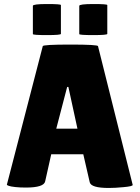

<svg xmlns="http://www.w3.org/2000/svg" viewBox="-20 -920 695 952"><path d="M234 -155 204 -21Q198 10 108 10Q79 10 56 7.5Q33 5 23.5 1.5Q14 -2 14 -4L192 -691Q192 -699 329 -699Q466 -699 466 -691L638 -3Q638 4 592 8Q551 12 519 12Q432 12 425 -16L393 -155ZM259 -282H364L319 -489H313ZM143 -751V-891Q143 -900 213 -900Q282 -900 282 -895V-752Q282 -746 213 -746Q143 -746 143 -751ZM373 -751V-891Q373 -900 443 -900Q512 -900 512 -895V-752Q512 -746 443 -746Q373 -746 373 -751Z"/></svg>

Font: FC Lilita One
Style: Regular
Weight: 400
Designer: Juan Montoreano
Foundry: Juan Montoreano
Version: Version 1.002